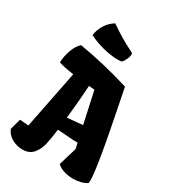

<svg xmlns="http://www.w3.org/2000/svg" viewBox="-235 -1102 1090 1228"><g transform="rotate(30 310.5 -488.0)"><path d="M608.9 -40Q608.9 -31.2 607.9 -16.6Q565.4 9.8 505.9 9.8Q468.8 9.8 436.3 -1Q403.8 -11.7 386.7 -29.8L426.3 -162.6L417 -205.1H390.6Q330.1 -208.5 266.6 -213.9Q257.8 -141.1 247.1 -96.7Q236.3 -52.2 209.2 -21.2Q182.1 9.8 132.8 9.8Q89.8 9.8 53.2 -11.2Q16.6 -32.2 2.9 -68.4L24.9 -147.9L89.4 -142.6L174.3 -569.8Q96.7 -580.6 62 -593.8Q63.5 -636.2 79.8 -683.6Q96.2 -731 124.5 -756.3Q304.7 -726.6 500.5 -667Q566.4 -340.3 587.6 -212.2Q608.9 -84 608.9 -40ZM391.6 -319.8 340.8 -552.2 298.8 -555.7Q296.4 -513.2 290.8 -444.8Q285.2 -376.5 277.8 -309.1ZM370.6 -793Q386.7 -793 402.3 -795.4Q416.5 -810.5 425.8 -831.8Q435.1 -853 433.6 -874.5Q373 -904.8 333.3 -928.5Q293.5 -952.1 244.1 -986.3Q206.5 -963.4 183.3 -925.5Q160.2 -887.7 156.2 -848.6Q202.1 -824.2 262.7 -808.6Q323.2 -793 370.6 -793Z"/></g></svg>

Font: Fruktur
Style: Regular
Weight: 400
Designer: Viktoriya Grabowska
Foundry: Viktoriya Grabowska
Version: Version 1.004; ttfautohint (v1.4.1)